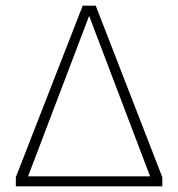

<svg xmlns="http://www.w3.org/2000/svg" viewBox="-20 -659 630 679"><path d="M518.5 -15 281.5 -639H318.5L554 -32.5ZM36 -32.5 62 -35.5H339V0H36ZM71.5 -15 36 -32.5 272.5 -639H309ZM554 -32.5V0H250.5V-35.5H528Z"/></svg>

Font: Anek Latin ExtraLight
Style: Regular
Weight: 250
Designer: Yesha Goshar
Foundry: Ek Type
Version: Version 1.003